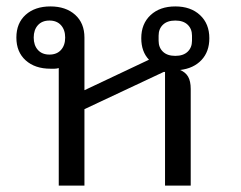

<svg xmlns="http://www.w3.org/2000/svg" viewBox="-20 -578 752 598"><path d="M163 0V-366Q156 -364 150 -364Q144 -364 137 -364Q89 -364 60 -390Q31 -416 31 -461Q31 -506 60 -532Q89 -558 137 -558Q185 -558 214 -532Q243 -506 243 -461V-297L444 -392Q420 -417 420 -459Q420 -504 449 -531Q478 -558 526 -558Q574 -558 603 -531Q632 -504 632 -459Q632 -417 607.5 -391Q583 -365 541 -360Q558 -353 566 -339Q574 -325 574 -301V0H494V-354H490L243 -238V0ZM526 -404Q551 -404 564.5 -417Q578 -430 578 -451V-467Q578 -488 564.5 -501Q551 -514 526 -514Q501 -514 487.5 -501Q474 -488 474 -467V-451Q474 -430 487.5 -417Q501 -404 526 -404ZM134 -408Q157 -408 170 -422.5Q183 -437 183 -461Q183 -485 170 -499.5Q157 -514 134 -514Q111 -514 98 -499.5Q85 -485 85 -461Q85 -437 98 -422.5Q111 -408 134 -408Z"/></svg>

Font: IBM Plex Sans Thai Looped
Style: Regular
Weight: 400
Designer: Mike Abbink, Paul van der Laan, Pieter van Rosmalen, Ben Mitchell, Mark Frömberg
Foundry: Bold Monday
Version: Version 1.1